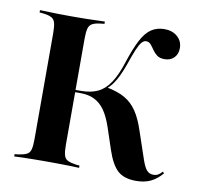

<svg xmlns="http://www.w3.org/2000/svg" viewBox="-70 -654 757 738"><g transform="rotate(10 308.5 -285.0)"><path d="M146 -2.4Q121 -2.4 98.8 -2Q76.6 -1.6 59.3 -1.2Q41.9 -0.8 29.8 0V-8.9L45.2 -10.5Q66.1 -13.7 77 -19.4Q87.9 -25 91.5 -38.7Q95.2 -52.4 95.2 -78.2V-492.7Q95.2 -518.5 91.5 -532.3Q87.9 -546 77 -552Q66.1 -558.1 45.2 -560.5L29.8 -562.1V-571Q41.9 -571 59.3 -570.2Q76.6 -569.4 98.8 -569Q121 -568.5 146 -568.5H156.5H166.9Q192.7 -568.5 214.5 -569Q236.3 -569.4 254 -570.2Q271.8 -571 283.1 -571V-562.1L267.7 -560.5Q246.8 -558.1 235.9 -552Q225 -546 221.4 -532.3Q217.7 -518.5 217.7 -492.7V-78.2Q217.7 -52.4 221.4 -38.7Q225 -25 235.9 -19.4Q246.8 -13.7 267.7 -10.5L283.1 -8.9V0Q271.8 -0.8 254 -1.2Q236.3 -1.6 214.5 -2Q192.7 -2.4 166.9 -2.4H156.5ZM506.5 11.3Q460.5 11.3 435.5 -10.9Q410.5 -33.1 391.9 -88.7L363.7 -173.4Q350 -213.7 333.1 -237.5Q316.1 -261.3 293.1 -272.6Q270.2 -283.9 238.7 -283.9H211.3V-292.7H238.7Q277.4 -292.7 304.4 -305.6Q331.5 -318.5 351.6 -348.8Q371.8 -379 387.9 -429.8Q406.5 -487.1 424.2 -520.6Q441.9 -554 463.7 -568.1Q485.5 -582.3 513.7 -582.3Q545.2 -582.3 564.9 -564.9Q584.7 -547.6 584.7 -520.2Q584.7 -496.8 570.6 -482.7Q556.5 -468.5 533.9 -468.5Q514.5 -468.5 503.6 -477Q492.7 -485.5 485.5 -496.4Q478.2 -507.3 471 -515.7Q463.7 -524.2 452.4 -524.2Q443.5 -524.2 435.5 -514.9Q427.4 -505.6 418.1 -483.9Q408.9 -462.1 396 -424.2Q387.1 -399.2 377.8 -379.4Q368.5 -359.7 358.1 -344.8Q347.6 -329.8 333.1 -318.5L333.9 -323.4Q377.4 -315.3 405.6 -299.2Q433.9 -283.1 453.2 -254.4Q472.6 -225.8 487.9 -178.2L523.4 -73.4Q533.1 -45.2 543.1 -34.3Q553.2 -23.4 569.4 -23.4Q578.2 -23.4 585.5 -27Q592.7 -30.6 603.2 -41.9L608.1 -35.5Q587.1 -11.3 563.3 0Q539.5 11.3 506.5 11.3Z"/></g></svg>

Font: Playfair 144pt SemiCondensed
Style: Bold
Weight: 700
Width: 4
Designer: Claus Eggers Sørensen
Foundry: Claus Eggers Sørensen
Version: Version 2.203